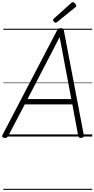

<svg xmlns="http://www.w3.org/2000/svg" viewBox="-31 -1279 884 1799"><path d="M12 13Q-4 12 -9 4Q-14 -4 -6 -18L503 -993Q510 -1005 517.5 -1010Q525 -1015 539 -1015Q553 -1015 559.5 -1009.5Q566 -1004 568 -990L754 -15Q757 -2 751 5Q745 12 730 13Q716 15 710.5 9.5Q705 4 701 -10L647 -301H201L48 -9Q40 5 33 10Q26 15 12 13ZM227 -351H637L528 -932ZM491 -1066Q484 -1066 475 -1075Q466 -1084 466 -1090Q466 -1093 467 -1096Q468 -1099 472 -1103L635 -1250Q640 -1253 643 -1256Q646 -1259 650 -1259Q657 -1259 664.5 -1253.5Q672 -1248 677.5 -1240Q683 -1232 683 -1226Q683 -1222 682 -1218.5Q681 -1215 675 -1211L505 -1073Q500 -1070 497 -1068Q494 -1066 491 -1066ZM0 490H833V500H0ZM0 -20H833V0H0ZM0 -505H833V-500H0ZM0 -1010H833V-1000H0Z"/></svg>

Font: Playwrite ZA Guides
Style: Regular
Weight: 400
Designer: Veronika Burian, José Scaglione
Foundry: TypeTogether
Version: Version 1.003